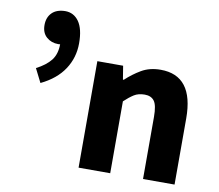

<svg xmlns="http://www.w3.org/2000/svg" viewBox="-77 -789 1006 881"><g transform="rotate(10 426.0 -348.5)"><path d="M151.9 -542Q120.1 -542 97.7 -561.5Q75.2 -581.1 75.2 -617.2Q75.2 -653.3 96.7 -674.8Q118.2 -696.3 158.2 -696.8Q198.2 -696.8 222.2 -663.1Q246.1 -628.9 246.1 -562Q246.1 -495.1 210.4 -440.9Q174.8 -386.7 103 -352.1L70.8 -416Q115.7 -439 138.7 -468.3Q161.1 -497.6 161.1 -543Q158.2 -542 151.9 -542ZM636.2 -507.8Q790 -507.8 790 -308.1V0H643.1V-289.1Q643.1 -343.8 628.4 -363.3Q613.8 -382.8 584 -382.8Q554.2 -382.8 534.2 -370.1Q514.2 -357.4 490.2 -335V0H342.8V-496.1H462.9L473.1 -433.1H477.1Q508.8 -462.9 546.9 -485.4Q585 -507.8 636.2 -507.8Z"/></g></svg>

Font: SourceSansPro-Bold
Style: Bold
Weight: 700
Designer: Paul D. Hunt
Foundry: Adobe Systems Incorporated
Version: Version 1.050;PS Version 1.000;hotconv 1.0.70;makeotf.lib2.5